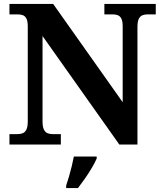

<svg xmlns="http://www.w3.org/2000/svg" viewBox="-20 -734 828 975"><path d="M28 0V-53H70Q84 -53 95.5 -57.5Q107 -62 114 -76Q121 -90 121 -118V-600Q121 -627 114 -640Q107 -653 95.5 -657Q84 -661 70 -661H28V-714H250L603 -215V-600Q603 -627 596 -640Q589 -653 577.5 -657Q566 -661 552 -661H510V-714H771V-661H729Q715 -661 703.5 -656.5Q692 -652 685 -638.5Q678 -625 678 -596V0H586L196 -551V-118Q196 -90 203 -76Q210 -62 221.5 -57.5Q233 -53 247 -53H289V0ZM316 208Q323 188 330.5 162Q338 136 344.5 109.5Q351 83 355 61H471V71Q462 92 446 119Q430 146 411.5 172.5Q393 199 376 221H316Z"/></svg>

Font: Noto Serif Kannada
Style: Bold
Weight: 700
Version: Version 2.003